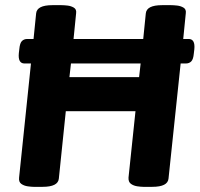

<svg xmlns="http://www.w3.org/2000/svg" viewBox="-20 -722 774 744"><path d="M110 2Q102 2 87.5 0Q73 -2 62.5 -9.5Q52 -17 54 -34L100 -476H75Q49 -476 53 -516L55 -533Q57 -555 65 -563Q73 -571 86 -571H110L120 -670Q123 -702 183 -702H218Q227 -702 241 -700.5Q255 -699 266 -692.5Q277 -686 275 -671L265 -571H535L545 -670Q548 -702 608 -702H643Q652 -702 666 -700.5Q680 -699 691 -692.5Q702 -686 700 -671L690 -571H711Q737 -571 733 -531L731 -514Q729 -492 721 -484Q713 -476 700 -476H680L633 -30Q630 2 570 2H535Q527 2 512.5 0Q498 -2 487.5 -9.5Q477 -17 478 -34L505 -291H235L208 -30Q205 2 145 2ZM249 -423H519L525 -476H255Z"/></svg>

Font: Asap
Style: Bold Italic
Weight: 700
Italic angle: -6°
Designer: Pablo Cosgaya
Foundry: Omnibus-Type
Version: Version 3.001; ttfautohint (v1.8.3)